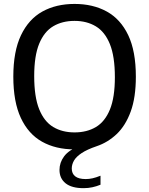

<svg xmlns="http://www.w3.org/2000/svg" viewBox="-20 -770 778 1002"><path d="M416 212Q354 212 322.2 186.5Q290.5 161 290.5 116.5Q290.5 78.5 314.5 46Q338.5 13.5 398.5 -11.5L392.5 9.5H367.5Q271 9.5 199.5 -30.5Q128 -70.5 88.8 -154.5Q49.5 -238.5 49.5 -370Q49.5 -502 89.5 -586Q129.5 -670 201.2 -709.8Q273 -749.5 369 -749.5Q465 -749.5 537 -710Q609 -670.5 649 -586.8Q689 -503 689 -370Q689 -261 662 -187.5Q635 -114 588.8 -70.2Q542.5 -26.5 484.5 -7Q434.5 10 406 29Q377.5 48 366 68.2Q354.5 88.5 354.5 109.5Q354.5 136 372.5 150.2Q390.5 164.5 427.5 164.5Q444.5 164.5 462.8 160.5Q481 156.5 504.5 147V194Q484 202.5 462.2 207.2Q440.5 212 416 212ZM369 -79Q433.5 -79 480.8 -107.2Q528 -135.5 553.8 -198.8Q579.5 -262 579.5 -367Q579.5 -475.5 553.5 -539.8Q527.5 -604 480.2 -632.5Q433 -661 369 -661Q305 -661 257.8 -633Q210.5 -605 184.5 -541.8Q158.5 -478.5 158.5 -373Q158.5 -264.5 184.5 -200Q210.5 -135.5 257.8 -107.2Q305 -79 369 -79Z"/></svg>

Font: Encode Sans SC Condensed Thin Medium
Style: Regular
Weight: 500
Version: Version 3.002